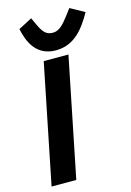

<svg xmlns="http://www.w3.org/2000/svg" viewBox="-140 -1019 743 1088"><g transform="rotate(-15 232.0 -475.5)"><path d="M247 -739C356 -739 416 -820 464 -905L381 -951L353 -914C316 -865 291 -840 255 -840C213 -840 196 -867 175 -912L157 -951L77 -909C94 -827 134 -739 247 -739ZM22 0H167L308 -698H163Z"/></g></svg>

Font: Braiins Sans
Style: Bold Italic
Weight: 700
Italic angle: -11.31°
Designer: Mike Abbink, Paul van der Laan, Pieter van Rosmalen, Jiri Chlebus, Lubos Buracinsky
Foundry: Bold Monday, Sudetype
Version: Version 1.000;hotconv 1.0.109;makeotfexe 2.5.65596